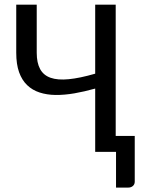

<svg xmlns="http://www.w3.org/2000/svg" viewBox="-20 -662 615 837"><path d="M484.4 -69.3H567.4V129.9Q567.4 141.6 559.3 148.7Q551.3 155.8 538.6 155.8H485.8V0H395V-275.9Q348.1 -262.7 304.4 -255.1Q260.7 -247.6 222.4 -248Q184.1 -248.5 152.6 -258.8Q121.1 -269 98.4 -290.8Q75.7 -312.5 63.2 -347.2Q50.8 -381.8 50.8 -432.1V-641.6H140.1V-432.1Q140.1 -388.2 154.8 -361.1Q169.4 -334 200.4 -323Q231.4 -312 279.5 -316.7Q327.6 -321.3 395 -340.8V-641.6H484.4Z"/></svg>

Font: Carlito
Style: Regular
Weight: 400
Designer: Lukasz Dziedzic
Foundry: tyPoland Lukasz Dziedzic
Version: Version 1.103; Beta1; all basic design good, some composites